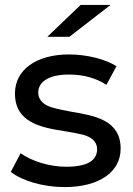

<svg xmlns="http://www.w3.org/2000/svg" viewBox="-20 -757 541 783"><path d="M243 6C384 6 472 -55 472 -151C472 -267 367 -285 273 -301C241 -307 216 -312 199 -317C163 -326 136 -345 136 -380C136 -424 180 -453 261 -453C320 -453 371 -439 414 -411L455 -487C410 -516 333 -535 262 -535C127 -535 41 -472 41 -376C41 -257 147 -237 244 -222C275 -217 300 -212 317 -208C351 -199 376 -181 376 -149C376 -101 334 -77 250 -77C182 -77 111 -99 64 -132L24 -56C69 -20 156 6 243 6ZM173 -607H263L431 -737H309Z"/></svg>

Font: Malon Grotesk Med
Style: Regular
Weight: 500
Designer: Julieta Ulanovsky
Foundry: Julieta Ulanovsky
Version: Version 7.200